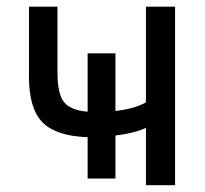

<svg xmlns="http://www.w3.org/2000/svg" viewBox="-20 -544 603 566"><path d="M320.3 -216.8Q377.9 -223.6 410.2 -242.2V-524.4H496.1V2H410.2V-167Q377 -151.4 320.3 -144.5V-17.6H238.3V-139.6Q146.5 -142.6 106 -182.6Q65.4 -222.7 65.4 -318.4V-524.4H149.4V-331.1Q149.4 -266.6 168.9 -242.7Q188.5 -218.8 238.3 -214.8V-386.7H320.3Z"/></svg>

Font: Nasu
Style: Regular
Weight: 400
Designer: Ryoko NISHIZUKA (kana &amp; ideographs); Paul D. Hunt (Latin, Greek &amp; Cyrillic); Wenlong ZHANG (bopomofo); Sandoll C
Version: Version 2014.1215